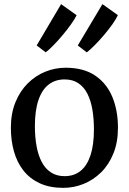

<svg xmlns="http://www.w3.org/2000/svg" viewBox="-20 -896 622 927"><path d="M32.5 -278.5Q32.5 -349 54.8 -403Q77 -457 114.5 -494Q152 -531 199.2 -550Q246.5 -569 296.5 -569Q384 -569 440 -530.8Q496 -492.5 522.8 -427Q549.5 -361.5 549.5 -279.5Q549.5 -209 527.5 -154.8Q505.5 -100.5 467.8 -63.5Q430 -26.5 383 -7.8Q336 11 285.5 11Q220 11 172.2 -11Q124.5 -33 93.5 -72.2Q62.5 -111.5 47.5 -164.5Q32.5 -217.5 32.5 -278.5ZM292 -45.5Q337 -45.5 368.5 -70.5Q400 -95.5 416.8 -145.8Q433.5 -196 433.5 -271.5Q433.5 -323 426 -367Q418.5 -411 401.8 -443.8Q385 -476.5 358 -494.5Q331 -512.5 292 -512.5Q246.5 -512.5 214.5 -487.5Q182.5 -462.5 165.5 -412.5Q148.5 -362.5 148.5 -286.5Q148.5 -234.5 156.5 -190.5Q164.5 -146.5 181.5 -114Q198.5 -81.5 226 -63.5Q253.5 -45.5 292 -45.5ZM398.5 -643.5 355.5 -676.5 474.5 -876 549 -823Q541 -804.5 522.5 -778.5Q504 -752.5 481 -725.5Q458 -698.5 436 -676.5Q414 -654.5 399.5 -643.5ZM200.5 -643.5 157 -676.5 275 -876 350 -822.5Q341 -804 322.5 -778Q304 -752 281.2 -725Q258.5 -698 237 -676.2Q215.5 -654.5 201 -643.5Z"/></svg>

Font: Merriweather 20pt
Style: Regular
Weight: 400
Version: Version 2.100